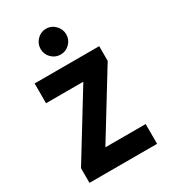

<svg xmlns="http://www.w3.org/2000/svg" viewBox="-178 -799 776 883"><g transform="rotate(-30 210.5 -357.0)"><path d="M31 -78 239 -417H41V-522H384V-444L176 -105H390V0H31ZM144 -645Q144 -673 164 -693.5Q184 -714 212 -714Q240 -714 260 -693.5Q280 -673 280 -645Q280 -617 260 -597Q240 -577 212 -577Q184 -577 164 -597Q144 -617 144 -645Z"/></g></svg>

Font: Radio Canada Condensed SemiBold
Style: Regular
Weight: 600
Width: 3
Designer: Charles Daoud, Etienne Aubert Bonn, Alexandre Saumier Demers, Jacques Le Bailly
Foundry: Radio-Canada
Version: Version 2.104; ttfautohint (v1.8.4.7-5d5b);gftools[0.9.28.de